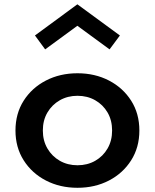

<svg xmlns="http://www.w3.org/2000/svg" viewBox="-20 -876 736 912"><path d="M348 16Q431 16 497.5 -18.5Q564 -53 603 -114.5Q642 -176 642 -256Q642 -336.5 603 -397.8Q564 -459 497.5 -493.5Q431 -528 348 -528Q265 -528 198.2 -493.5Q131.5 -459 92.5 -397.8Q53.5 -336.5 53.5 -256Q53.5 -176 92.5 -114.5Q131.5 -53 198.2 -18.5Q265 16 348 16ZM348 -91Q301.5 -91 264.2 -112.2Q227 -133.5 205.2 -170.8Q183.5 -208 183.5 -256Q183.5 -304.5 205.2 -341.5Q227 -378.5 264.2 -399.8Q301.5 -421 348 -421Q395 -421 432.2 -399.8Q469.5 -378.5 491 -341.5Q512.5 -304.5 512.5 -256Q512.5 -208 491 -170.8Q469.5 -133.5 432.2 -112.2Q395 -91 348 -91ZM194.5 -641.5 347.5 -753.5 500.5 -641.5 549.5 -707.5 347.5 -855.5 146 -707.5Z"/></svg>

Font: Spartan SemiBold
Style: Regular
Weight: 600
Designer: Matt Bailey, Mirko Velimirovic
Foundry: Matt Bailey
Version: Version 1.003; ttfautohint (v1.8.3)